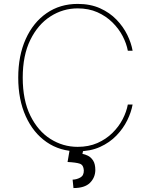

<svg xmlns="http://www.w3.org/2000/svg" viewBox="-20 -757 763 973"><path d="M652 -500H627.8Q621.1 -536.2 601.6 -573.9Q582 -611.5 549.7 -643.5Q517.4 -675.4 473.4 -695Q429.3 -714.5 373.6 -714.5Q299 -714.5 235.6 -673.8Q172.2 -633.2 133.7 -554.9Q95.2 -476.6 95.2 -363.6Q95.2 -249.3 133.7 -171.2Q172.2 -93 235.6 -52.9Q299 -12.8 373.6 -12.8Q429.3 -12.8 473.4 -32.1Q517.4 -51.5 549.7 -83.3Q582 -115.1 601.6 -152.9Q621.1 -190.7 627.8 -227.3H652Q645.2 -188.9 625 -147.5Q604.8 -106.2 570.3 -70.3Q535.9 -34.4 486.9 -12.3Q437.9 9.9 373.6 9.9Q284.1 9.9 216.3 -36.9Q148.4 -83.8 110.4 -168Q72.4 -252.1 72.4 -363.6Q72.4 -475.1 110.4 -559.3Q148.4 -643.5 216.3 -690.3Q284.1 -737.2 373.6 -737.2Q437.9 -737.2 486.9 -715.2Q535.9 -693.2 570.3 -657.5Q604.8 -621.8 625 -580.4Q645.2 -539.1 652 -500ZM333.8 -2.8H403.4L397.7 22.7Q410.5 24.9 425.8 32.3Q441.1 39.8 452.1 57Q463.1 74.2 463.1 105.1Q462.4 143.1 435.9 169.6Q409.4 196 352.3 196L348 153.4Q369 152.7 387.1 142.6Q405.2 132.5 404.8 106.5Q403.4 79.2 384.6 72.6Q365.8 66.1 322.4 63.9Z"/></svg>

Font: Inter UI Thin
Style: Regular
Weight: 100
Designer: Rasmus Andersson
Foundry: rsms
Version: 3.2;8d6f07862